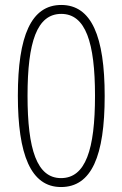

<svg xmlns="http://www.w3.org/2000/svg" viewBox="-20 -744 493 774"><path d="M226 10C349 10 402 -115 402 -357C402 -597 349 -724 227 -724C106 -724 52 -600 52 -358C52 -121 104 10 226 10ZM226 -26C129 -26 91 -141 91 -358C91 -575 129 -688 227 -688C325 -688 363 -573 363 -358C363 -141 325 -26 226 -26Z"/></svg>

Font: Noto Sans Gurmukhi UI Condensed ExtraLight
Style: Regular
Weight: 200
Width: 3
Designer: Jelle Bosma - Monotype Design Team
Foundry: Monotype Imaging Inc.
Version: Version 2.004